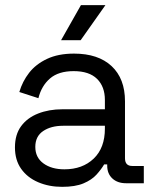

<svg xmlns="http://www.w3.org/2000/svg" viewBox="-20 -711 591 745"><path d="M38 -139Q38 -189 62 -221.5Q86 -254 128 -270.5Q170 -287 222 -287H387V-323Q387 -375 356.5 -405Q326 -435 266 -435Q207 -435 174 -406.5Q141 -378 129 -330L55 -354Q67 -395 93 -428.5Q119 -462 162.5 -482.5Q206 -503 267 -503Q361 -503 413 -454.5Q465 -406 465 -318V-97Q465 -67 493 -67H538V0H469Q436 0 416 -18.5Q396 -37 396 -68V-73H384Q373 -54 354.5 -33.5Q336 -13 304 0.5Q272 14 221 14Q170 14 128 -4Q86 -22 62 -56Q38 -90 38 -139ZM387 -212V-223H225Q178 -223 147.5 -202.5Q117 -182 117 -141Q117 -100 148.5 -77Q180 -54 230 -54Q300 -54 343.5 -95.5Q387 -137 387 -212ZM217 -555 294 -691H389L293 -555Z"/></svg>

Font: Space Grotesk Frontify
Style: Regular
Weight: 400
Designer: Florian Karsten
Version: Version 2.000